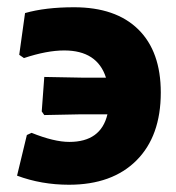

<svg xmlns="http://www.w3.org/2000/svg" viewBox="-20 -498 484 529"><path d="M170 11Q94 11 27 -14L54 -126L67 -132Q129 -107 171 -107Q258 -107 276 -183H201L102 -181L95 -191L102 -286L209 -284H272Q248 -359 157 -359Q109 -359 46 -338L33 -347L49 -462Q105 -478 184 -478Q299 -478 361 -417Q423 -356 423 -243Q423 -123 356 -56Q289 11 170 11Z"/></svg>

Font: Alegreya Sans SC ExtraBold
Style: Regular
Weight: 800
Designer: Juan Pablo del Peral
Foundry: Huerta Tipografica
Version: Version 2.007